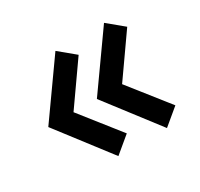

<svg xmlns="http://www.w3.org/2000/svg" viewBox="-114 -660 828 794"><g transform="rotate(-30 300.0 -263.5)"><path d="M50 -259 233 -517 308 -455 171 -260 318 -74 241 -10ZM282 -259 465 -517 540 -455 403 -260 550 -74 473 -10Z"/></g></svg>

Font: PT Mono
Style: Bold
Weight: 700
Monospace: yes
Designer: A.Korolkova, I.Chaeva
Foundry: ParaType Ltd
Version: Version 1.000 OFL